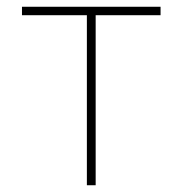

<svg xmlns="http://www.w3.org/2000/svg" viewBox="-20 -548 540 568"><path d="M237 0V-503H45V-528H455V-503H263V0Z"/></svg>

Font: Noto Sans Mono ExtraCondensed Thin
Style: Regular
Weight: 100
Width: 2
Designer: Monotype Design Team
Foundry: Monotype Imaging Inc.
Version: Version 2.014; ttfautohint (v1.8.4.7-5d5b)